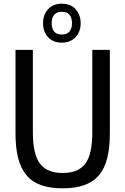

<svg xmlns="http://www.w3.org/2000/svg" viewBox="-20 -1010 679 1040"><path d="M319 10Q250 10 201.5 -7.5Q153 -25 122.5 -62Q92 -99 78 -155Q64 -211 64 -288V-740H158V-292Q158 -176 196 -124.5Q234 -73 319 -73Q405 -73 442.5 -124Q480 -175 480 -292V-740H575V-288Q575 -211 561 -154.5Q547 -98 516.5 -61.5Q486 -25 437 -7.5Q388 10 319 10ZM315 -779Q267 -779 240 -809Q213 -839 213 -884Q213 -929 240 -959.5Q267 -990 315 -990Q363 -990 390 -959.5Q417 -929 417 -884Q417 -839 389.5 -809Q362 -779 315 -779ZM315 -823Q343 -823 356.5 -839.5Q370 -856 370 -884Q370 -913 357 -929.5Q344 -946 315 -946Q286 -946 273 -929.5Q260 -913 260 -884Q260 -856 273 -839.5Q286 -823 315 -823Z"/></svg>

Font: Encode Sans Compressed
Style: Medium
Weight: 500
Designer: Pablo Impallari, Andres Torresi
Foundry: Pablo Impallari, Andres Torresi
Version: Version 1.000; ttfautohint (v1.00) -l 8 -r 50 -G 200 -x 14 -